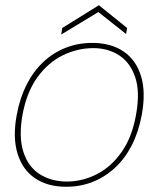

<svg xmlns="http://www.w3.org/2000/svg" viewBox="-20 -702 607 734"><path d="M233 12Q162 12 114 -20.5Q66 -53 47 -115Q28 -177 44 -263Q56 -328 82 -379Q108 -430 146 -465.5Q184 -501 231.5 -519.5Q279 -538 332 -538Q404 -538 452 -505.5Q500 -473 519 -411.5Q538 -350 522 -263Q510 -198 484 -147Q458 -96 419.5 -60.5Q381 -25 334 -6.5Q287 12 233 12ZM236 -8Q295 -8 350 -36Q405 -64 445 -121Q485 -178 500 -263Q516 -350 497 -406.5Q478 -463 435.5 -490.5Q393 -518 337 -518Q276 -518 220 -490.5Q164 -463 123 -406.5Q82 -350 66 -263Q51 -178 69.5 -121Q88 -64 132 -36Q176 -8 236 -8ZM214 -570 218 -595 358 -682 466 -595 462 -572 356 -656Z"/></svg>

Font: DM Sans 9pt Thin
Style: Italic
Weight: 250
Italic angle: -10°
Version: Version 4.004;gftools[0.9.30]